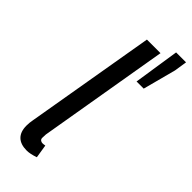

<svg xmlns="http://www.w3.org/2000/svg" viewBox="-271 -878 930 930"><g transform="rotate(45 193.5 -413.0)"><path d="M57 -74Q57 -94 61 -114L175 -781H268L154 -110Q153 -103 153 -86Q153 -77 159 -72.5Q165 -68 172 -68Q180 -68 190 -70L201 -1Q167 11 143 11Q101 11 79 -10.5Q57 -32 57 -74ZM319 -837H387L377 -772L332 -602H283Z"/></g></svg>

Font: Nebula Sans Medium
Style: Regular
Weight: 500
Italic angle: -9°
Designer: Paul D. Hunt for Adobe (as Source Sans)
Foundry: Nebula Entertainment & Broadcasting LLC
Version: Version 1.010